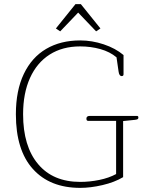

<svg xmlns="http://www.w3.org/2000/svg" viewBox="-20 -901 741 931"><path d="M251 -763 346 -881H372L467 -763L446 -749L359 -840L272 -749ZM57 -347Q57 -462 95.5 -542.5Q134 -623 204 -664Q274 -705 369 -705Q426 -705 483 -686Q540 -667 579 -634V-541Q579 -532 570 -532Q558 -532 555 -554L545 -623Q513 -650 466.5 -663Q420 -676 369 -676Q283 -676 221 -636.5Q159 -597 125.5 -523Q92 -449 92 -347Q92 -192 164.5 -105.5Q237 -19 369 -19Q415 -19 461.5 -28.5Q508 -38 543 -57V-315H407Q399 -315 399 -326Q399 -339 416 -339H644Q651 -339 651 -331Q651 -325 647 -323Q643 -321 635 -320L577 -314V-42Q535 -17 477 -3.5Q419 10 369 10Q222 10 139.5 -81.5Q57 -173 57 -347Z"/></svg>

Font: Maitree ExtraLight
Style: Regular
Weight: 250
Designer: CadsonDemak Team
Foundry: CadsonDemak
Version: Version 1.002